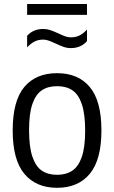

<svg xmlns="http://www.w3.org/2000/svg" viewBox="-20 -908 558 938"><path d="M42 -270.5Q42 -415 98.5 -482.8Q155 -550.5 259 -550.5Q362.5 -550.5 419 -482.5Q475.5 -414.5 475.5 -271Q475.5 -127.5 418.8 -59Q362 9.5 259 9.5Q156 9.5 99 -58.8Q42 -127 42 -270.5ZM396 -269.5Q396 -351 379.8 -399Q363.5 -447 333.5 -467Q303.5 -487 259 -487Q214.5 -487 184.5 -467Q154.5 -447 138.2 -399.8Q122 -352.5 122 -272.5Q122 -191 138.2 -142.8Q154.5 -94.5 184.5 -74.2Q214.5 -54 259 -54Q303 -54 333.2 -74.2Q363.5 -94.5 379.8 -142Q396 -189.5 396 -269.5ZM251.5 -695.5Q229.5 -705.5 216.5 -710Q203.5 -714.5 190.5 -714.5Q167.5 -714.5 149 -705.2Q130.5 -696 112.5 -676.5V-733Q142 -766.5 191.5 -766.5Q209.5 -766.5 225.5 -761Q241.5 -755.5 266 -744.5Q285.5 -735 299.5 -730.2Q313.5 -725.5 327 -725.5Q350 -725.5 368.5 -734.8Q387 -744 405 -763.5V-707Q375 -673 326 -673Q307.5 -673 291.2 -678.8Q275 -684.5 251.5 -695.5ZM112.5 -835.5V-888.5H405V-835.5Z"/></svg>

Font: Encode Sans Semi Condensed
Style: Regular
Weight: 400
Width: 4
Designer: Multiple Designers
Foundry: Impallari Type
Version: Version 2.000